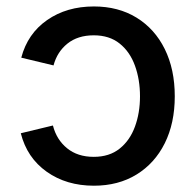

<svg xmlns="http://www.w3.org/2000/svg" viewBox="-20 -573 617 604"><path d="M275.4 11.2Q189 11.2 127 -32.7Q64.9 -76.7 45.4 -153.8L146.5 -178.2Q157.7 -133.8 190.9 -106.7Q224.1 -79.6 274.9 -79.6Q324.2 -79.6 356.4 -105.5Q388.7 -131.3 404.5 -174.6Q420.4 -217.8 420.4 -270Q420.4 -322.8 404.5 -366.5Q388.7 -410.2 356.4 -436Q324.2 -461.9 274.9 -461.9Q224.6 -461.9 192.1 -435.8Q159.7 -409.7 148.4 -367.2L46.9 -391.6Q66.9 -467.3 128.4 -510Q189.9 -552.7 275.4 -552.7Q352.1 -552.7 409.4 -517.6Q466.8 -482.4 498.3 -418.7Q529.8 -355 529.8 -270Q529.8 -185.5 498.3 -122.3Q466.8 -59.1 409.4 -23.9Q352.1 11.2 275.4 11.2Z"/></svg>

Font: Inter Medium
Style: Regular
Weight: 500
Designer: Rasmus Andersson
Foundry: rsms
Version: Version 4.001;git-9221beed3